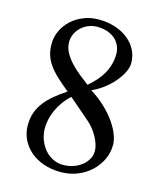

<svg xmlns="http://www.w3.org/2000/svg" viewBox="-108 -774 726 869"><g transform="rotate(15 255.0 -340.0)"><path d="M247.1 -695.8Q289.1 -695.8 324.5 -684.3Q359.9 -672.9 385.5 -652.3Q411.1 -631.8 425.5 -603.8Q439.9 -575.7 439.9 -543Q439.9 -522 427.7 -497.8Q415.5 -473.6 395.5 -450.7Q375.5 -427.7 349.6 -408.4Q323.7 -389.2 296.9 -377.9Q336.9 -352.5 366.9 -323.7Q397 -294.9 416.7 -266.4Q436.5 -237.8 446.3 -211.2Q456.1 -184.6 456.1 -164.1Q456.1 -127 440.4 -94.2Q424.8 -61.5 397.9 -36.9Q371.1 -12.2 335 2Q298.8 16.1 257.8 16.1Q214.4 16.1 178 3.4Q141.6 -9.3 115.5 -31.7Q89.4 -54.2 74.7 -84.7Q60.1 -115.2 60.1 -150.9Q60.1 -183.6 69.3 -210Q78.6 -236.3 96.2 -259.3Q113.8 -282.2 138.7 -303Q163.6 -323.7 194.8 -344.2Q161.1 -371.6 137.2 -394Q113.3 -416.5 98.1 -438.2Q83 -460 75.9 -482.9Q68.8 -505.9 68.8 -534.2Q68.8 -567.4 83 -596.9Q97.2 -626.5 121.3 -648.4Q145.5 -670.4 178 -683.1Q210.4 -695.8 247.1 -695.8ZM273.9 -397Q294.4 -414.6 311 -433.1Q327.6 -451.7 339.4 -472.4Q351.1 -493.2 357.4 -516.4Q363.8 -539.6 363.8 -565.9Q363.8 -585.9 356 -603.5Q348.1 -621.1 333.5 -634Q318.8 -647 297.6 -654.5Q276.4 -662.1 250 -662.1Q226.6 -662.1 206.8 -653.6Q187 -645 172.9 -631.1Q158.7 -617.2 150.9 -599.4Q143.1 -581.5 143.1 -563Q143.1 -538.1 155.3 -515.1Q167.5 -492.2 186.5 -471.4Q205.6 -450.7 228.8 -432.1Q252 -413.6 273.9 -397ZM217.8 -325.2Q196.3 -306.2 181.2 -284.4Q166 -262.7 156.5 -240.7Q147 -218.8 142.6 -197.8Q138.2 -176.8 138.2 -159.2Q138.2 -129.9 147.7 -104.2Q157.2 -78.6 173.8 -59.3Q190.4 -40 212.6 -29.1Q234.9 -18.1 259.8 -18.1Q285.2 -18.1 307.9 -25.9Q330.6 -33.7 347.4 -46.9Q364.3 -60.1 374 -77.9Q383.8 -95.7 383.8 -116.2Q383.8 -130.9 378.4 -147.5Q373 -164.1 364 -180.7Q355 -197.3 343 -212.4Q331.1 -227.5 317.9 -238.8Z"/></g></svg>

Font: YBG Bobotsari
Style: Regular
Weight: 400
Designer: R.S. Wihananto
Foundry: R.S. Wihananto
Version: Version 2.0.1